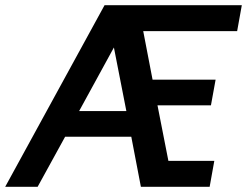

<svg xmlns="http://www.w3.org/2000/svg" viewBox="-55 -720 952 740"><path d="M-35 0H90L196 -193H451L488 0H753L771 -100H594L552 -314H758L776 -413H533L497 -600H859L877 -700H348ZM250 -292 384 -537 432 -292Z"/></svg>

Font: Uncut Sans Semibold
Style: Italic
Weight: 600
Italic angle: -10°
Designer: Kasper Nordkvist
Foundry: Uncut Type
Version: Version 1.111;FEAKit 1.0